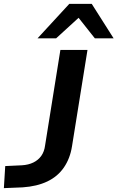

<svg xmlns="http://www.w3.org/2000/svg" viewBox="-56 -963 607 992"><path d="M-36 9 -29 -105 57 -109Q91 -111 116.5 -123.5Q142 -136 157.5 -158Q173 -180 177 -212L256 -705H396L316 -207Q306 -144 274 -97.5Q242 -51 188.5 -25.5Q135 0 61 5ZM138 -765 302 -943H418L531 -765H434L350 -871L234 -765Z"/></svg>

Font: Nunito Sans 10pt SemiExpanded
Style: Bold Italic
Weight: 700
Width: 6
Italic angle: -9°
Designer: Vernon Adams
Foundry: Vernon Adams
Version: Version 3.101;gftools[0.9.27]